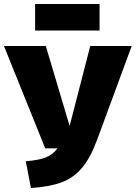

<svg xmlns="http://www.w3.org/2000/svg" viewBox="-40 -928 684 968"><path d="M448 -219Q415 -130 372 -80Q329 -30 268.5 -8Q208 14 116 20L90 -115Q154 -120 190 -134Q226 -148 250 -180H188L-20 -696H191L311 -293L415 -696H624ZM462 -774H137V-908H462Z"/></svg>

Font: Fira Sans Black
Style: Regular
Weight: 900
Designer: Carrois Corporate & Edenspiekermann AG
Foundry: Carrois Corporate GbR & Edenspiekermann AG
Version: Version 4.203